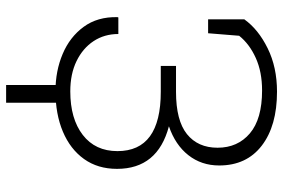

<svg xmlns="http://www.w3.org/2000/svg" viewBox="-170 -590 935 634"><g transform="rotate(90 297.0 -273.5)"><path d="M281.2 10.3Q214.8 10.3 158.7 -13.4Q102.5 -37.1 69.1 -82.8Q35.6 -128.4 37.1 -194.3L38.1 -197.3H92.8Q92.8 -151.4 116.2 -115.7Q139.6 -80.1 182.1 -59.3Q224.6 -38.6 282.2 -38.6Q372.6 -38.6 426 -79.8Q479.5 -121.1 479.5 -194.3Q479.5 -337.4 283.7 -337.4H198.2V-387.7H283.7Q378.4 -387.7 423.3 -423.8Q468.3 -460 468.3 -524.9Q468.3 -591.3 420.9 -631.6Q373.5 -671.9 279.3 -671.9Q217.8 -671.9 171.9 -651.1Q126 -630.4 98.6 -596.2L90.3 -493.7H44.4V-613.3Q77.6 -659.7 140.1 -690.4Q202.6 -721.2 283.2 -721.2Q396 -721.2 461.4 -670.9Q526.9 -620.6 526.9 -530.3Q526.9 -471.7 492.9 -428.5Q459 -385.3 397.5 -364.3Q538.1 -327.1 538.1 -192.9Q538.1 -129.4 505.6 -84Q473.1 -38.6 415.3 -14.2Q357.4 10.3 281.2 10.3ZM261.2 173.3V-30.8H319.8V173.3Z"/></g></svg>

Font: Roboto Slab Light
Style: Regular
Weight: 300
Designer: Google
Version: Version 2.000; ttfautohint (v1.8.1.43-b0c9)